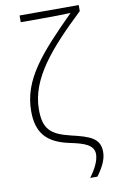

<svg xmlns="http://www.w3.org/2000/svg" viewBox="-103 -815 655 1068"><g transform="rotate(-10 224.5 -281.0)"><path d="M317 198H358C398 143 413 105 413 67C413 -10 355 -29 253 -53C140 -80 102 -116 102 -226C102 -402 239 -553 421 -726V-760H87V-722H195C278 -722 335 -723 369 -725C177 -533 58 -403 58 -224C58 -103 110 -40 240 -13C318 3 372 21 372 73C372 107 353 149 317 198Z"/></g></svg>

Font: Kathrein 35 Thin
Style: Regular
Weight: 250
Designer: Lazydogs Typefoundry, based on Open Sans by Ascender Corporation
Foundry: Lazydogs Typefoundry
Version: Version 1.003;PS 001.003;hotconv 1.0.88;makeotf.lib2.5.64775